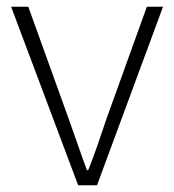

<svg xmlns="http://www.w3.org/2000/svg" viewBox="-20 -550 517 570"><path d="M212 0 13 -530H64L184 -197Q198 -158 211.5 -119Q225 -80 238 -45H242Q256 -80 269.5 -119Q283 -158 296 -197L416 -530H464L268 0Z"/></svg>

Font: Noto Sans SC ExtraLight
Style: Regular
Weight: 250
Designer: Ryoko NISHIZUKA 西塚涼子 (kana, bopomofo & ideographs); Paul D. Hunt (Latin, Greek & Cyrillic); Sandoll Communications 산돌커뮤니
Foundry: Adobe
Version: Version 2.004-H2;hotconv 1.0.118;makeotfexe 2.5.65603